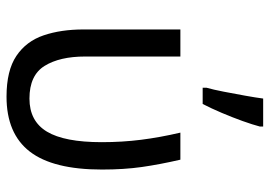

<svg xmlns="http://www.w3.org/2000/svg" viewBox="-142 -694 846 603"><g transform="rotate(90 281.5 -393.0)"><path d="M284 10Q202 10 156 -21Q110 -52 91.5 -106.5Q73 -161 73 -232V-536H158V-237Q158 -157 187.5 -109.5Q217 -62 290 -62Q361 -62 394 -117Q427 -172 427 -289Q427 -353 419.5 -412.5Q412 -472 397 -536H482Q497 -471 505 -415Q513 -359 513 -290Q513 -136 456.5 -63Q400 10 284 10ZM256 -618Q262 -639 268.5 -672.5Q275 -706 281 -739.5Q287 -773 290 -796H378V-786Q372 -763 360.5 -731Q349 -699 335 -666Q321 -633 307 -606H256Z"/></g></svg>

Font: Noto Sans Mono SemiCondensed
Style: Regular
Weight: 400
Width: 4
Designer: Monotype Design Team
Foundry: Monotype Imaging Inc.
Version: Version 2.014